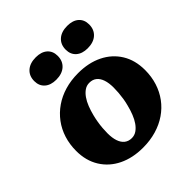

<svg xmlns="http://www.w3.org/2000/svg" viewBox="-204 -885 1040 1040"><g transform="rotate(-45 316.5 -365.0)"><path d="M226.4 -579.6Q271.6 -579.6 297.5 -603Q323.4 -626.4 323.4 -665.8Q323.4 -702.2 299.6 -723.3Q275.8 -744.4 233.6 -744.4Q188.4 -744.4 162.5 -721.2Q136.6 -698 136.6 -658.6Q136.6 -622.2 160.7 -600.9Q184.8 -579.6 226.4 -579.6ZM467.2 -579.6Q512.4 -579.6 538.3 -603Q564.2 -626.4 564.2 -665.8Q564.2 -702.2 540.4 -723.3Q516.6 -744.4 474.4 -744.4Q429.2 -744.4 403.3 -721.2Q377.4 -698 377.4 -658.6Q377.4 -622.2 401.5 -600.9Q425.6 -579.6 467.2 -579.6ZM400.8 -207.8Q406.4 -228.4 409.7 -249.6Q413 -270.8 414.6 -291.1Q416.2 -311.4 416.2 -330Q416.2 -365.6 407.7 -390.5Q399.2 -415.4 382.6 -428.6Q366 -441.8 341 -441.8Q320.4 -441.8 303.6 -430.3Q286.8 -418.8 273.2 -399.4Q259.6 -380 249.6 -354.4Q239.6 -328.8 232.6 -300.6Q227.4 -280 223.9 -258.8Q220.4 -237.6 218.8 -217.3Q217.2 -197 217.2 -178.4Q217.2 -142.8 225.7 -117.9Q234.2 -93 251.1 -79.8Q268 -66.6 292.4 -66.6Q313 -66.6 329.8 -78.1Q346.6 -89.6 360.2 -109Q373.8 -128.4 383.8 -154Q393.8 -179.6 400.8 -207.8ZM29.6 -230.8Q29.6 -281.2 43.7 -325.7Q57.8 -370.2 84.6 -406.1Q111.4 -442 149 -468Q186.6 -494 233.4 -507.8Q280.2 -521.6 334.8 -521.6Q415 -521.6 475.4 -491.9Q535.8 -462.2 569.8 -407.3Q603.8 -352.4 603.8 -276.8Q603.8 -226.4 589.7 -182.1Q575.6 -137.8 549.1 -101.9Q522.6 -66 485 -40.2Q447.4 -14.4 400.3 -0.6Q353.2 13.2 298.6 13.2Q219.4 13.2 158.8 -16.3Q98.2 -45.8 63.9 -101Q29.6 -156.2 29.6 -230.8Z"/></g></svg>

Font: Roboto Serif 20pt
Style: Italic
Weight: 400
Italic angle: -10°
Designer: Greg Gazdowicz
Foundry: Commercial Type
Version: Version 1.008